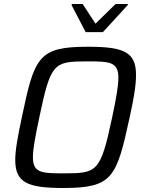

<svg xmlns="http://www.w3.org/2000/svg" viewBox="-20 -929 721 957"><path d="M337 -903 407 -769H493L616 -903L618 -909H556L456 -811L392 -909H338ZM296 8C542 8 561 -44 626 -343C647 -437 658 -504 658 -555C658 -669 599 -696 419 -696C172 -696 152 -647 89 -345C69 -251 56 -182 56 -132C56 -19 116 8 296 8ZM298 -65C187 -65 144 -67 144 -146C144 -187 156 -249 176 -344C233 -617 248 -623 416 -623C527 -623 570 -621 570 -541C570 -500 559 -438 539 -344C481 -71 465 -65 298 -65Z"/></svg>

Font: Saira UNSAM
Style: Italic
Weight: 400
Italic angle: -12°
Designer: Hector Gatti with collaboration of the Omnibus-Type team
Foundry: Omnibus-Type
Version: Version 0.072;PS 000.072;hotconv 1.0.88;makeotf.lib2.5.64775